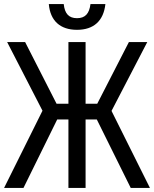

<svg xmlns="http://www.w3.org/2000/svg" viewBox="-22 -920 754 940"><path d="M355 -774C437 -774 485 -818 494 -900H421C415 -853 395 -831 355 -831C315 -831 295 -853 290 -900H217C224 -818 273 -774 355 -774ZM-2 0H93L258 -335H313V0H397V-335H452L618 0H712L524 -377L699 -714H609L454 -412H397V-714H313V-412H255L101 -714H13L186 -378Z"/></svg>

Font: Noto Sans Condensed
Style: Regular
Weight: 400
Width: 3
Designer: Monotype Design Team
Foundry: Monotype Imaging Inc.
Version: Version 2.013